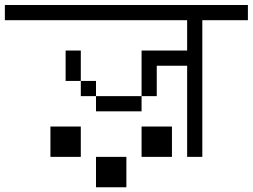

<svg xmlns="http://www.w3.org/2000/svg" viewBox="-20 -708 1040 790"><path d="M1000 -625V-687.5H0V-625H750Q750 -625 750 -500H562.5V-312.5H375V-250H562.5V-312.5H625Q625 -312.5 625 -437.5H750Q750 -437.5 750 -62.5H812.5V-625ZM375 -62.5Q375 -62.5 375 62.5H500Q500 62.5 500 -62.5ZM187.5 -187.5Q187.5 -187.5 187.5 -62.5H312.5Q312.5 -62.5 312.5 -187.5ZM562.5 -187.5Q562.5 -187.5 562.5 -62.5H687.5Q687.5 -62.5 687.5 -187.5ZM375 -312.5V-375H312.5V-312.5ZM312.5 -375Q312.5 -375 312.5 -500H250Q250 -500 250 -375Z"/></svg>

Font: UnifontExMono
Style: Regular
Weight: 500
Version: Version 15.0.06